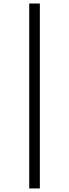

<svg xmlns="http://www.w3.org/2000/svg" viewBox="-20 -816 394 1094"><path d="M146.5 257.8V-795.9H207V257.8Z"/></svg>

Font: Charis SIL Am
Style: Regular
Weight: 400
Foundry: SIL International
Version: Version 5.000